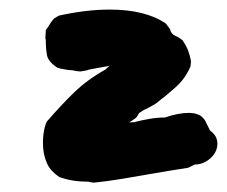

<svg xmlns="http://www.w3.org/2000/svg" viewBox="-20 -732 476 403"><path d="M420.9 -458Q431.6 -450.2 434.6 -440.9Q437.5 -431.6 435.5 -422.9Q432.6 -408.2 418.9 -397.5Q405.3 -386.7 388.7 -386.7L375 -379.9Q355.5 -377 335 -373.5Q314.5 -370.1 292 -366.2Q263.7 -361.3 234.9 -356.4Q206.1 -351.6 176.8 -348.6Q168 -349.6 166 -350.6Q148.4 -350.6 133.3 -353Q118.2 -355.5 104.5 -360.4Q85.9 -373 79.1 -388.2Q72.3 -403.3 70.8 -419.4Q69.3 -435.5 71.3 -450.7Q73.2 -465.8 78.1 -476.6Q108.4 -511.7 136.2 -538.6Q164.1 -565.4 201.2 -585.9Q207 -591.8 210 -593.8Q198.2 -591.8 187.5 -589.8Q176.8 -587.9 167 -585.9Q162.1 -584 157.7 -583.5Q153.3 -583 148.4 -582L138.7 -583Q132.8 -585 124 -585Q119.1 -585.9 112.8 -586.9Q106.4 -587.9 100.6 -589.8Q81.1 -602.5 78.6 -616.2Q76.2 -629.9 76.2 -640.6Q76.2 -643.6 76.2 -646.5Q76.2 -649.4 75.2 -651.4L76.2 -668.9Q82 -676.8 85.4 -682.6Q88.9 -688.5 93.8 -693.4L103.5 -699.2Q129.9 -705.1 157.2 -708.5Q184.6 -711.9 210 -711.9Q285.2 -711.9 328.1 -682.6L336.9 -670.9Q337.9 -666 340.8 -662.1Q343.8 -658.2 353.5 -654.3L363.3 -647.5Q371.1 -635.7 375 -625.5Q378.9 -615.2 380.9 -603.5L379.9 -592.8Q369.1 -567.4 349.6 -549.8Q330.1 -532.2 309.6 -516.6Q304.7 -512.7 298.8 -509.8Q293 -506.8 288.1 -503.9Q283.2 -502 279.3 -499.5Q275.4 -497.1 272.5 -495.1Q270.5 -493.2 269 -489.7Q267.6 -486.3 263.7 -483.4Q260.7 -481.4 257.3 -479Q253.9 -476.6 251 -474.6Q253.9 -475.6 261.7 -475.6Q276.4 -479.5 293 -482.4Q309.6 -485.4 326.2 -485.4Q354.5 -495.1 377 -495.1Q379.9 -495.1 382.8 -494.6Q385.7 -494.1 387.7 -494.1Q399.4 -491.2 403.8 -486.8Q408.2 -482.4 410.2 -479.5Z"/></svg>

Font: Permanent Marker
Style: Regular
Weight: 400
Designer: Font Diner, Inc
Foundry: Font Diner, Inc
Version: Version 1.001